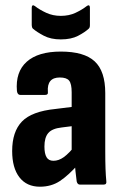

<svg xmlns="http://www.w3.org/2000/svg" viewBox="-20 -698 460 726"><path d="M282 0Q273 0 270 -12Q268 -25 265.5 -49.5Q263 -74 262 -95L251 -120V-349Q251 -381 241.5 -393Q232 -405 206 -405Q157 -405 161 -351Q163 -339 150 -339H57Q46 -339 44 -354Q38 -426 81 -464.5Q124 -503 210 -503Q298 -503 338 -466Q378 -429 378 -346V-127Q378 -87 379 -60Q380 -33 382 -13Q384 0 372 0ZM131 8Q81 8 53.5 -27.5Q26 -63 26 -127Q26 -200 63 -238.5Q100 -277 190 -286L262 -295L261 -222L213 -216Q177 -212 162.5 -195Q148 -178 148 -144Q148 -117 156 -103.5Q164 -90 182 -90Q202 -90 221.5 -104Q241 -118 268 -152L277 -78Q239 -35 206.5 -13.5Q174 8 131 8ZM210 -549Q172 -549 145.5 -563Q119 -577 104 -590Q100 -595 100 -603V-669Q100 -676 103.5 -677.5Q107 -679 112 -675Q130 -661 155 -649.5Q180 -638 210 -638Q241 -638 265.5 -649.5Q290 -661 308 -675Q313 -679 316.5 -677.5Q320 -676 320 -669V-603Q320 -594 316 -590Q301 -576 275 -562.5Q249 -549 210 -549Z"/></svg>

Font: Sofia Sans Condensed ExtraBold
Style: Regular
Weight: 800
Designer: Botio Nikoltchev, Ani Petrova
Foundry: lettersoup
Version: Version 4.101